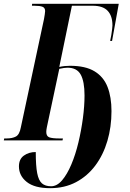

<svg xmlns="http://www.w3.org/2000/svg" viewBox="-41 -734 679 1004"><path d="M221 250Q140 250 99 217.5Q58 185 58 136Q58 98 84 79.5Q110 61 146 61Q146 133 153.5 171.5Q161 210 178.5 225Q196 240 226 240Q257 240 283.5 209Q310 178 332 126Q354 74 369 11Q384 -52 392.5 -116Q401 -180 401 -235Q401 -308 381 -344Q361 -380 312 -380Q296 -380 269 -374L213 -111Q207 -83 204 -68.5Q201 -54 201 -44Q201 -22 216.5 -16Q232 -10 270 -10H288L286 0H-21L-19 -10H-7Q23 -10 42 -20Q61 -30 68 -68L189 -634Q191 -647 193 -658Q195 -669 195 -676Q195 -693 181.5 -698.5Q168 -704 139 -704H126L127 -714H580L545 -520H535Q538 -533 541 -550.5Q544 -568 545.5 -582.5Q547 -597 547 -601Q547 -651 522 -677.5Q497 -704 444 -704H335L269 -384Q296 -390 325 -390Q406 -390 453.5 -361Q501 -332 521.5 -279Q542 -226 542 -153Q542 -70 520.5 3Q499 76 457.5 131.5Q416 187 356.5 218.5Q297 250 221 250Z"/></svg>

Font: Noto Serif Display ExtraCondensed
Style: Bold Italic
Weight: 700
Width: 2
Italic angle: -12°
Designer: Monotype Design Team
Foundry: Monotype Imaging Inc.
Version: Version 2.009